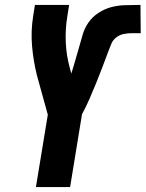

<svg xmlns="http://www.w3.org/2000/svg" viewBox="-20 -755 588 775"><path d="M125 0 173 -292 129 -451Q115 -507 109.5 -568Q104 -629 114 -691L121 -735H259L252 -691Q243 -637 245.5 -583.5Q248 -530 262 -480L268 -458Q276 -484 283.5 -510Q291 -536 298.5 -562Q306 -588 313.5 -614.5Q321 -641 337 -664Q353 -687 377.5 -703Q402 -719 428.5 -726Q455 -733 481.5 -734Q508 -735 534 -735H547L548 -621H512Q497 -621 480.5 -618Q464 -615 450 -604.5Q436 -594 429.5 -578.5Q423 -563 417 -547Q405 -515 393 -483Q381 -451 368 -419.5Q355 -388 341.5 -356.5Q328 -325 311 -294L263 0Z"/></svg>

Font: Iosevka Curly Heavy
Style: Italic
Weight: 900
Italic angle: -9°
Monospace: yes
Designer: Belleve Invis
Foundry: Belleve Invis
Version: Version 22.1.2; ttfautohint (v1.8.4)